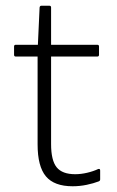

<svg xmlns="http://www.w3.org/2000/svg" viewBox="-20 -638 408 669"><path d="M233 11Q169 11 140 -23.5Q111 -58 111 -135V-441H35Q29 -441 29 -447V-476Q29 -482 35 -482H112L118 -612Q119 -618 124 -618H152Q158 -618 158 -612V-482H319Q325 -482 325 -476V-447Q325 -441 319 -441H158V-136Q158 -79 177.5 -55Q197 -31 242 -31Q262 -31 283.5 -36Q305 -41 322 -49Q329 -51 329 -44V-13Q329 -8 324 -6Q306 1 282 6Q258 11 233 11Z"/></svg>

Font: Sofia Sans Semi Condensed Light
Style: Regular
Weight: 300
Designer: Botio Nikoltchev, Ani Petrova
Foundry: lettersoup
Version: Version 4.100; ttfautohint (v1.8.4.7-5d5b)